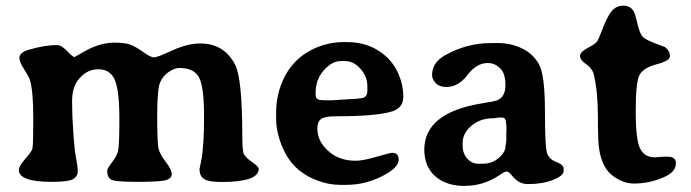

<svg xmlns="http://www.w3.org/2000/svg" viewBox="-20 -627 2382 662"><path d="M872.1 -44.9Q872.1 0.5 742.7 0.5Q700.2 0.5 684.1 -9.5Q668 -19.5 668 -44.4L674.3 -75.7Q683.6 -125 683.6 -225.8Q683.6 -326.7 666.5 -359.6Q649.4 -392.6 599.1 -392.6Q582 -392.6 562 -379.2Q542 -365.7 532 -342.8Q522 -319.8 522 -224.4Q522 -128.9 527.6 -110.8Q533.2 -92.8 552.7 -67.1Q572.3 -41.5 572.3 -27.1Q572.3 -12.7 553.5 -6.3Q534.7 0 454.6 0Q374.5 0 362.1 -8.3Q349.6 -16.6 349.6 -38.6Q349.6 -45.9 366 -67.1Q382.3 -88.4 387 -106Q391.6 -123.5 391.6 -218.8Q391.6 -314 376 -351.1Q360.4 -388.2 318.8 -388.2Q277.3 -388.2 248.5 -350.1Q228.5 -323.7 228.5 -276.9Q228.5 -230 232.9 -167.5Q237.3 -105 242.7 -79.6Q248 -54.2 248 -36.6Q248 -19 232.4 -9.5Q216.8 0 158.2 0Q44.9 0 44.9 -41Q44.9 -54.2 66.9 -78.9Q88.9 -103.5 91.8 -114.5Q94.7 -125.5 94.7 -221.7Q94.7 -317.9 82 -354.5Q78.6 -363.8 62.7 -388.9Q46.9 -414.1 46.9 -427.2Q46.9 -445.8 78.1 -455.1Q133.8 -471.7 177.2 -471.7Q191.4 -471.7 211.4 -450.9Q231.4 -430.2 236.8 -430.2L252.4 -439Q281.2 -455.6 289.6 -459.5Q334.5 -480 374.5 -480Q414.6 -480 434.1 -471.2Q453.6 -462.4 476.6 -445.8Q499.5 -429.2 511 -429.2Q522.5 -429.2 574.2 -453.1Q626 -477.1 670.9 -477.1Q752 -477.1 790 -405.3Q815.4 -358.4 815.4 -157.7Q815.4 -106.9 821 -95.5Q826.7 -84 849.4 -68.1Q872.1 -52.2 872.1 -44.9Z M1169.4 -416.5H1155.3Q1124.5 -416.5 1096.4 -384.5Q1068.4 -352.5 1068.4 -308.1V-300.3Q1068.4 -282.2 1088.4 -282.2L1093.3 -281.2H1127.9L1130.4 -281.7L1211.9 -286.6Q1219.2 -288.1 1221.7 -288.1Q1246.6 -288.1 1246.6 -314V-330.1Q1246.6 -362.8 1223.1 -389.6Q1199.7 -416.5 1169.4 -416.5ZM1074.2 -184.1Q1074.2 -135.3 1120.1 -99.6Q1154.3 -72.8 1207 -72.8Q1231 -72.8 1278.1 -86.4Q1325.2 -100.1 1332.5 -100.1Q1354.5 -100.1 1354.5 -76.2Q1354.5 -47.9 1296.1 -18.8Q1237.8 10.3 1175.3 10.3H1153.8Q1152.8 10.3 1151.4 10.3Q1111.8 10.3 1070.8 -5.9Q989.7 -37.1 955.6 -115.2Q932.1 -168.9 932.1 -217.3V-239.7Q932.1 -289.1 949.2 -335Q981.4 -421.4 1063 -459.5Q1111.8 -481.9 1165.5 -481.9H1176.8Q1256.3 -481.9 1311 -432.6Q1339.8 -406.2 1355.2 -369.1Q1370.6 -332 1370.6 -293.7Q1370.6 -255.4 1333 -243.2Q1280.3 -226.1 1137.7 -226.1Q1099.6 -226.1 1086.9 -216.6Q1074.2 -207 1074.2 -184.1Z M1725.1 -199.7Q1725.1 -221.7 1711.4 -221.7H1698.7Q1686.5 -219.2 1680.2 -219.2Q1635.7 -219.2 1605.5 -193.4Q1575.2 -167.5 1575.2 -134.8V-123.5Q1575.2 -98.6 1590.8 -80.6Q1606.4 -62.5 1628.9 -62.5H1644.5Q1676.8 -62.5 1699.7 -82.5Q1722.7 -102.5 1722.7 -121.6Q1724.6 -131.3 1724.6 -134.3L1725.6 -142.1V-163.1L1726.1 -170.9V-192.4Q1725.1 -197.3 1725.1 -199.7ZM1923.3 -44.9V-37.6Q1923.3 -21 1886.7 -6.6Q1850.1 7.8 1799.8 7.8Q1769 7.8 1746.6 -20Q1734.4 -35.6 1727.5 -35.6Q1720.7 -36.1 1704.1 -24.4Q1648.4 13.7 1584 13.7Q1583.5 13.7 1583 14.2Q1519.5 14.2 1481.4 -18.6Q1443.4 -51.3 1442.9 -110.4Q1442.9 -237.3 1638.2 -270Q1685.1 -277.3 1694.3 -281.2Q1722.7 -293 1722.7 -333.5Q1722.7 -374 1704.3 -391.8Q1686 -409.7 1661.6 -409.7Q1623 -409.7 1591.8 -368.4Q1560.5 -327.1 1519 -327.1Q1494.6 -327.1 1482.2 -340.6Q1469.7 -354 1469.7 -368.2Q1469.7 -411.1 1514.6 -436.5Q1589.4 -478.5 1672.9 -478.5H1698.2Q1740.2 -478.5 1778.6 -460.7Q1816.9 -442.9 1837.9 -406.2Q1858.9 -369.6 1858.9 -242.7Q1858.9 -115.7 1866.9 -96.4Q1875 -77.1 1899.2 -68.1Q1923.3 -59.1 1923.3 -44.9Z M2165.5 -586.9Q2170.4 -577.6 2178.5 -543Q2186.5 -508.3 2197.8 -498.5Q2209 -488.8 2240.7 -476.8Q2272.5 -464.8 2273.4 -464.4Q2290 -451.2 2290 -433.1Q2290 -417.5 2243.9 -405.3Q2197.8 -393.1 2184.8 -368.2Q2171.9 -343.3 2171.9 -243.7Q2171.9 -144 2187.3 -114.3Q2202.6 -84.5 2237.8 -84.5L2255.4 -85.9Q2267.1 -86.9 2280.8 -86.9Q2310.5 -86.9 2310.5 -64.5Q2310.5 -35.6 2274.4 -18.6Q2222.7 5.9 2165 5.9Q2138.2 5.9 2111.3 -8.8Q2084.5 -23.4 2070.3 -44.4Q2042.5 -85.4 2042.5 -161.6L2042 -171.9Q2041.5 -182.6 2041.5 -195.8V-224.6Q2041.5 -309.1 2027.8 -368.7Q2022.9 -390.6 2001.5 -405.3Q1980 -419.9 1980 -433.8Q1980 -447.8 2005.9 -461.4Q2031.7 -475.1 2038.1 -483.4Q2044.4 -491.7 2058.3 -529.3Q2072.3 -566.9 2087.9 -587.2Q2103.5 -607.4 2128.9 -607.4Q2154.3 -607.4 2165.5 -586.9Z"/></svg>

Font: Averia Serif Libre
Style: Bold
Weight: 700
Version: Version 1.002